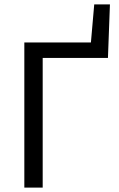

<svg xmlns="http://www.w3.org/2000/svg" viewBox="-20 -848 538 868"><path d="M90 0V-656H391L406 -828H477L468 -586H173V0Z"/></svg>

Font: .
Style: 
Weight: 400
Designer: Paul D. Hunt, Dalton Maag
Foundry: Dalton Maag Ltd
Version: Version 1.200